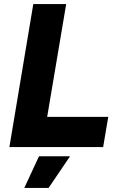

<svg xmlns="http://www.w3.org/2000/svg" viewBox="-20 -720 585 940"><path d="M26 0 143 -700H304L211 -148H510L485 0ZM99 200 171 45H323L218 200Z"/></svg>

Font: Figtree ExtraBold
Style: Italic
Weight: 800
Italic angle: -9.5°
Foundry: Erik Kennedy
Version: Version 2.001;gftools[0.9.30]